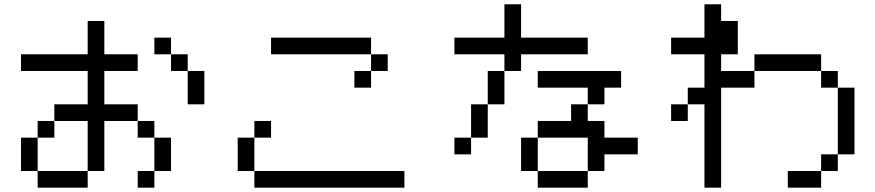

<svg xmlns="http://www.w3.org/2000/svg" viewBox="-20 -866 4040 886"><path d="M153.8 -307.7H230.8V-230.8H153.8ZM692.3 -692.3H769.2V-615.4H692.3ZM769.2 -615.4H846.2V-538.5H769.2ZM384.6 -769.2H461.5V-615.4H615.4V-538.5H461.5V-384.6H615.4V-307.7H461.5V-76.9H384.6V-307.7H230.8V-384.6H384.6V-538.5H76.9V-615.4H384.6ZM384.6 -76.9V0H153.8V-76.9ZM153.8 -76.9H76.9V-230.8H153.8ZM692.3 -76.9V-230.8H769.2V-76.9ZM692.3 -76.9V0H615.4V-76.9ZM846.2 -538.5H923.1V-384.6H846.2ZM692.3 -230.8H615.4V-307.7H692.3Z M1153.8 -307.7H1230.8V-230.8H1153.8ZM1692.3 -538.5V-461.5H1615.4V-538.5ZM1153.8 -76.9H1846.2V0H1153.8ZM1153.8 -230.8V-76.9H1076.9V-230.8ZM1692.3 -615.4H1769.2V-538.5H1692.3ZM1230.8 -692.3H1692.3V-615.4H1230.8Z M2307.7 -846.2H2384.6V-692.3H2692.3V-615.4H2384.6V-538.5H2307.7V-384.6H2230.8V-538.5H2307.7V-615.4H2076.9V-692.3H2307.7ZM2230.8 -384.6V-230.8H2153.8V-384.6ZM2153.8 -230.8V-153.8H2076.9V-230.8ZM2692.3 -384.6V-461.5H2461.5V-538.5H2846.2V-461.5H2769.2V-384.6ZM2692.3 -384.6V-307.7H2769.2V-230.8H2923.1V-153.8H2769.2V-76.9H2692.3V-230.8H2461.5V-307.7H2615.4V-384.6ZM2692.3 -76.9V0H2461.5V-76.9ZM2461.5 -76.9H2384.6V-230.8H2461.5Z M3230.8 -846.2H3307.7V-769.2H3384.6V-615.4H3307.7V-538.5H3461.5V-461.5H3307.7V0H3230.8V-384.6H3153.8V-461.5H3229.6H3230.8V-615.4H3076.9V-692.3H3230.8ZM3076.9 -307.7V-384.6H3153.8V-307.7ZM3769.2 -76.9V0H3615.4V-76.9ZM3769.2 -76.9V-153.8H3846.2V-76.9ZM3846.2 -153.8V-461.5H3923.1V-153.8ZM3846.2 -461.5H3769.2V-538.5H3846.2ZM3769.2 -538.5H3461.5V-615.4H3769.2Z"/></svg>

Font: Mintsoda - Lime Green 13x16
Style: Regular
Weight: 400
Designer: Mintsoda-15
Version: Version 1.0